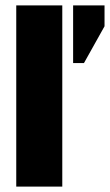

<svg xmlns="http://www.w3.org/2000/svg" viewBox="-20 -689 406 709"><path d="M210 0H40V-669H210ZM250 -669H366V-592L290 -456H250Z"/></svg>

Font: Teko
Style: Bold
Weight: 700
Designer: Manushi Parikh, Jonny Pinhorn
Foundry: Indian Type Foundry
Version: Version 1.106;PS 1.0;hotconv 1.0.78;makeotf.lib2.5.61930; tt